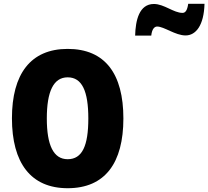

<svg xmlns="http://www.w3.org/2000/svg" viewBox="-20 -983 1099 1013"><path d="M693 -795H778C782 -833 797 -843 809 -843C846 -843 905 -796 959 -796C1014 -796 1056 -850 1059 -963H973C968 -928 958 -915 943 -915C896 -915 846 -962 792 -962C714 -962 695 -875 693 -795ZM631 -358C631 -593 535 -725 337 -725C141 -725 43 -592 43 -359C43 -124 142 10 337 10C535 10 631 -124 631 -358ZM227 -358C227 -500 262 -575 337 -575C413 -575 446 -502 446 -358C446 -214 414 -143 337 -143C262 -143 227 -217 227 -358Z"/></svg>

Font: Noto Sans Thai Looped Condensed Black
Style: Regular
Weight: 900
Width: 3
Designer: Sasikarn Vongin, Ben Mitchell
Foundry: The Fontpad Ltd
Version: Version 1.001